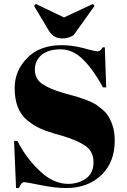

<svg xmlns="http://www.w3.org/2000/svg" viewBox="-20 -939 640 969"><path d="M325 -11C274 -11 226 -33 181 -76C135 -119 97 -170 68 -228C68 -228 51 -228 51 -228C51 -228 61 10 61 10C61 10 75 10 75 10C75 10 75 10 75 10C84 -10 93 -20 102 -20C102 -20 102 -20 102 -20C107 -20 135 -15 184 -5C233 5 276 10 314 10C314 10 314 10 314 10C387 10 447 -12 492 -56C537 -99 559 -157 559 -229C559 -229 559 -229 559 -229C559 -273 550 -311 532 -343C532 -343 532 -343 532 -343C525 -357 515 -370 502 -382C489 -393 476 -403 465 -411C453 -418 438 -426 420 -433C401 -440 386 -445 374 -449C361 -453 335 -460 296 -471C257 -482 224 -496 197 -513C170 -530 156 -554 156 -586C156 -617 167 -643 190 -662C213 -681 245 -690 286 -690C327 -690 365 -673 400 -638C435 -603 468 -556 500 -498C500 -498 516 -498 516 -498C516 -498 509 -700 509 -700C509 -700 498 -700 498 -700C498 -700 498 -700 498 -700C491 -687 482 -680 473 -680C464 -680 440 -685 402 -696C363 -706 326 -711 291 -711C291 -711 291 -711 291 -711C218 -711 160 -690 118 -647C75 -604 54 -553 54 -494C54 -494 54 -494 54 -494C54 -421 75 -368 116 -333C116 -333 116 -333 116 -333C137 -316 159 -302 182 -291C205 -280 242 -268 293 -254C344 -239 383 -222 411 -203C438 -184 452 -156 452 -120C452 -83 439 -56 414 -38C388 -20 358 -11 325 -11C325 -11 325 -11 325 -11ZM449 -919C449 -919 303 -851 303 -851C303 -851 161 -919 161 -919C161 -919 152 -909 152 -909C152 -909 226 -785 226 -785C226 -785 226 -785 226 -785C241 -758 265 -745 296 -745C296 -745 296 -745 296 -745C314 -745 332 -750 351 -761C351 -761 457 -909 457 -909C457 -909 449 -919 449 -919Z"/></svg>

Font: Abril Fatface Utterance
Style: Regular
Weight: 500
Designer: Veronika Burian, Jos Scaglione
Foundry: TypeTogether
Version: ""